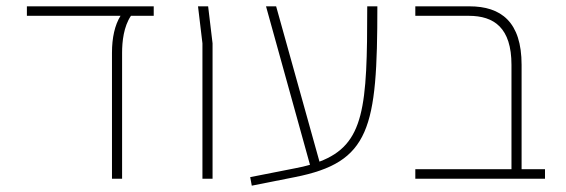

<svg xmlns="http://www.w3.org/2000/svg" viewBox="-20 -565 1788 607"><path d="M334 0H366V-398C366 -434 371 -481 394 -515H466V-545H65V-515H361C343 -486 334 -446 334 -398V0Z M620 0H652V-428L638 -545H606L620 -428V0Z M1141 -545C1141 -227 1133 -108 990 -54L853 -545H821L960 -44C946 -40 930 -36 913 -33L771 -5L776 22L912 -5C1150 -52 1173 -158 1173 -545H1141Z M1629 -30V-360C1629 -496 1564 -545 1464 -545H1293V-515H1462C1542 -515 1597 -477 1597 -360V-30H1293V0H1597H1703V-30H1629Z"/></svg>

Font: Assistant ExtraLight
Style: Regular
Weight: 275
Designer: Hebrew By Ben Nathan, Latin by Paul Hunt
Version: Version 2.001;PS 002.001;hotconv 1.0.88;makeotf.lib2.5.64775